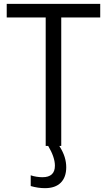

<svg xmlns="http://www.w3.org/2000/svg" viewBox="-20 -760 557 1000"><path d="M218 -669H15V-740H502V-669H299V0H289Q309 32 317 58.5Q325 85 325 111Q325 163 296.5 191.5Q268 220 214 220Q178 220 140 209V153Q154 158 170.5 160.5Q187 163 201 163Q266 163 266 103Q266 59 231 0H218Z"/></svg>

Font: Encode Sans Condensed
Style: Regular
Weight: 400
Designer: Pablo Impallari, Andres Torresi
Foundry: Pablo Impallari, Andres Torresi
Version: Version 1.000; ttfautohint (v1.00) -l 8 -r 50 -G 200 -x 14 -